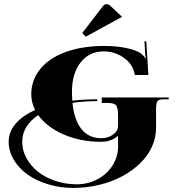

<svg xmlns="http://www.w3.org/2000/svg" viewBox="-20 -681 849 928"><path d="M569.9 -599.7 394.2 -503.5 377.6 -521.4 478.1 -652.1Q485.1 -660.8 495.6 -660.8Q504.8 -660.8 511.4 -654.7ZM131.1 -225.1Q131.1 -294.6 174.8 -347.9Q218.5 -401.2 298.5 -430.1Q378.5 -458.9 483.4 -458.9Q540.2 -458.9 587.4 -449.5Q634.6 -440.1 658.2 -424.4Q677.9 -410 681.4 -399.5L684.9 -400.3Q681.8 -410.8 681.4 -424.8L678.3 -480.8L687.1 -481.2L697.1 -318.6H631.6L631.1 -321.2Q622.8 -370.2 578.9 -401.4Q535 -432.7 480.8 -432.7Q411.7 -432.7 369.8 -379.4Q327.8 -326 327.8 -238.2Q327.8 -215 329.5 -194.5Q386.8 -201 450.2 -201V-192.3Q386.4 -192.3 330.4 -183.6Q338.7 -100.1 374.1 -56.6Q409.5 -13.1 469.4 -13.1Q503.1 -13.1 526.9 -30.8Q550.7 -48.5 550.7 -73.4V-122.4Q550.7 -159.5 541.5 -171.5Q532.3 -183.6 498.3 -183.6H472V-209.8H795.5V-201H769.2Q745.2 -201 739.7 -190.1Q734.3 -179.2 734.3 -148.6V-62.1Q734.3 -14.9 713.9 29.3Q693.6 73.4 656.5 109Q619.3 144.7 569.9 171.3Q520.5 198 459.1 212.6Q397.7 227.3 332.6 227.3Q269.2 227.3 211.8 209.6Q154.3 191.9 112.8 162.2Q71.2 132.4 46.5 91.1Q21.9 49.8 21.9 4.4Q21.9 -43.3 55.1 -82.6Q88.3 -121.9 149.9 -149Q131.1 -185.8 131.1 -225.1ZM550.7 -24.9Q518.8 4.4 467.7 4.4Q369.3 4.4 287.8 -31Q206.3 -66.4 164.8 -124.6Q87.4 -72.6 87.4 4.4Q87.4 46.3 108.4 84.4Q129.4 122.4 164.6 149.9Q199.7 177.4 248.5 193.6Q297.2 209.8 351 209.8Q405.2 209.8 451.3 185.3Q497.4 160.8 524 118.4Q550.7 76 550.7 26.2Z"/></svg>

Font: Wabroye
Style: Medium
Weight: 500
Designer: gluk
Foundry: gluk
Version: Version 0.14